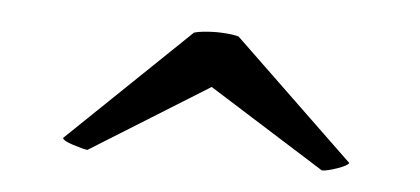

<svg xmlns="http://www.w3.org/2000/svg" viewBox="-29 -481 600 274"><g transform="rotate(5 271.5 -344.0)"><path d="M103 -252Q96 -253 82 -257.5Q68 -262 67 -266L240 -432Q246 -434 259 -435Q272 -436 285 -435Q298 -434 304 -432L477 -266Q475 -262 460.5 -257Q446 -252 439 -252L272 -357Z"/></g></svg>

Font: Arima SemiBold
Style: Regular
Weight: 600
Designer: Joana Correia and Natanael Gama
Foundry: NDISCOVER
Version: Version 1.101;gftools[0.9.23]